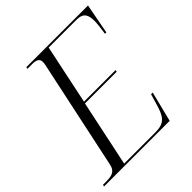

<svg xmlns="http://www.w3.org/2000/svg" viewBox="-210 -849 984 984"><g transform="rotate(-45 282.0 -357.0)"><path d="M-17 0H459L500 -164H488L472 -110C451 -36 432 -10 365 -10H139L215 -370H445L447 -380H218L286 -704H487C538 -704 549 -678 549 -633C549 -612 544 -579 540 -550H550L581 -714H134L132 -704H165C195 -704 213 -697 213 -674C213 -668 213 -661 211 -654L84 -57C76 -20 54 -10 11 -10H-14Z"/></g></svg>

Font: Noto Serif Display SemiCondensed Light
Style: Italic
Weight: 300
Width: 4
Italic angle: -12°
Designer: Monotype Design Team
Foundry: Monotype Imaging Inc.
Version: Version 2.009